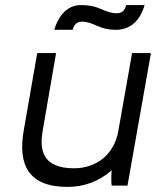

<svg xmlns="http://www.w3.org/2000/svg" viewBox="-20 -728 656 753"><path d="M245 5C310 5 369 -17 418 -60C416 -38 416 -12 418 0H480L572 -520H498L444 -214C428 -122 358 -68 270 -68C145 -68 135 -142 147 -213L200 -520H126L73 -216C50 -83 90 5 245 5ZM193 -611H265C270 -630 280 -643 302 -643C324 -643 344 -634 360 -627C385 -616 407 -611 434 -611C492 -611 530 -648 547 -708H475C470 -689 460 -676 438 -676C416 -676 396 -684 380 -691C355 -702 333 -708 296 -708C248 -708 210 -671 193 -611Z"/></svg>

Font: Fixel Display 20240404
Style: Italic
Weight: 400
Italic angle: -10°
Designer: AlfaBravo + MacPaw
Foundry: Kyrylo Tkachov, Marchela Mozhyna, Serhii Makarenko, Maria Weinstein, Zakhar Kryvoshyya
Version: Version 1.211;Glyphs 3.2 (3225)